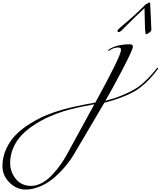

<svg xmlns="http://www.w3.org/2000/svg" viewBox="-764 -808 1312 1569"><path d="M457 -788Q463 -788 463 -780Q463 -758 468 -675Q473 -592 473 -568Q473 -559 469 -553.5Q465 -548 452 -539Q437 -528 430 -528Q423 -528 421 -576Q420 -598 419.5 -628.5Q419 -659 418 -693.5Q417 -728 417 -740H415Q339 -669 226 -556Q216 -546 205 -546Q196 -546 196 -556Q196 -564 216 -581Q345 -689 425 -771Q427 -773 443 -781Q445 -782 448 -783.5Q451 -785 453.5 -786.5Q456 -788 457 -788ZM7 44Q-166 76 -244 101Q-310 122 -368.5 148.5Q-427 175 -486 213.5Q-545 252 -587 296Q-629 340 -655 399Q-681 458 -681 523Q-681 598 -634.5 654.5Q-588 711 -510 711Q-465 711 -419.5 686Q-374 661 -335.5 619Q-297 577 -268.5 536.5Q-240 496 -216 452ZM388 -98Q343 -59 254.5 -23Q166 13 89 31L-155 445Q-186 498 -226.5 547Q-267 596 -318 641Q-369 686 -431.5 713.5Q-494 741 -556 741Q-628 741 -686 684Q-744 627 -744 549Q-744 473 -711.5 405Q-679 337 -629.5 288.5Q-580 240 -512 198.5Q-444 157 -381 131.5Q-318 106 -250 87Q-158 61 15 30Q225 -351 225 -401Q225 -420 202 -420Q167 -420 134 -398Q125 -392 124 -392Q120 -392 120 -396Q120 -400 126 -404Q189 -446 298 -446Q322 -446 322 -426Q322 -402 234.5 -235.5Q147 -69 97 16Q129 8 170 -5Q211 -18 273.5 -46.5Q336 -75 380 -108Q442 -156 516 -248Q520 -254 524 -254Q528 -254 528 -250Q528 -248 526 -244Q458 -152 388 -98Z"/></svg>

Font: Miama Nueva
Style: Medium
Weight: 400
Italic angle: -28°
Version: Version 1.0